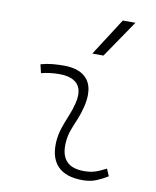

<svg xmlns="http://www.w3.org/2000/svg" viewBox="-89 -863 763 941"><g transform="rotate(10 293.0 -392.5)"><path d="M495.1 -66.9 510.3 -31.2Q483.4 -14.2 453.9 -2.2Q424.3 9.8 385.7 9.8Q303.2 9.8 262.7 -31.7Q226.6 -68.8 226.6 -136.7Q226.6 -144.5 227.1 -153.3Q229.5 -189.9 241.2 -224.4Q252.9 -258.8 266.6 -291.5Q280.3 -324.2 287.6 -355Q293.5 -378.4 293.5 -397.5Q293.5 -429.7 276.9 -450.2Q249.5 -482.4 184.6 -482.4Q138.2 -482.4 95.2 -471.2L85 -513.7Q113.8 -522 142.6 -524.7Q171.4 -527.3 200.2 -527.3Q283.2 -527.3 318.8 -481Q340.3 -452.1 340.3 -407.2Q340.3 -379.4 332 -345.2Q323.7 -310.5 311 -280.8Q297.9 -250.5 287.1 -221.2Q276.4 -191.9 273.9 -157.7Q273.4 -149.9 273.4 -142.1Q273.4 -35.2 385.3 -35.2Q416 -35.2 439.5 -42.5Q462.9 -49.8 495.1 -66.9ZM326.2 -609.4 445.3 -794.9H508.3L381.8 -609.4Z"/></g></svg>

Font: CaskaydiaCove NFP ExtraLight
Style: Italic
Weight: 200
Italic angle: -10°
Designer: Aaron Bell
Foundry: Saja Typeworks
Version: Version 2111.001; VTT 6.35;Nerd Fonts 3.1.1